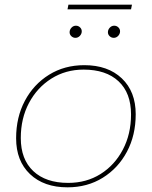

<svg xmlns="http://www.w3.org/2000/svg" viewBox="-20 -799 650 822"><path d="M269 3Q168 3 108.5 -53.5Q49 -110 49 -207Q49 -297 86.5 -367.5Q124 -438 190 -479Q256 -520 341 -520Q442 -520 501.5 -463.5Q561 -407 561 -310Q561 -220 523.5 -149.5Q486 -79 420 -38Q354 3 269 3ZM272 -16Q350 -16 410.5 -54Q471 -92 506 -158.5Q541 -225 541 -309Q541 -401 487.5 -451Q434 -501 338 -501Q261 -501 200 -462.5Q139 -424 104 -358Q69 -292 69 -208Q69 -117 122.5 -66.5Q176 -16 272 -16ZM303 -637Q293 -637 285.5 -644Q278 -651 278 -661Q278 -672 286 -680.5Q294 -689 305 -689Q315 -689 322.5 -682Q330 -675 330 -665Q330 -654 322 -645.5Q314 -637 303 -637ZM467 -637Q457 -637 449.5 -644Q442 -651 442 -661Q442 -672 450 -680.5Q458 -689 469 -689Q479 -689 486.5 -682Q494 -675 494 -665Q494 -654 486 -645.5Q478 -637 467 -637ZM269 -759 273 -779H545L541 -759Z"/></svg>

Font: Montserrat Thin
Style: Italic
Weight: 100
Italic angle: -11.3°
Designer: Julieta Ulanovsky
Foundry: Julieta Ulanovsky
Version: Version 9.000; ttfautohint (v1.8.4.7-5d5b)